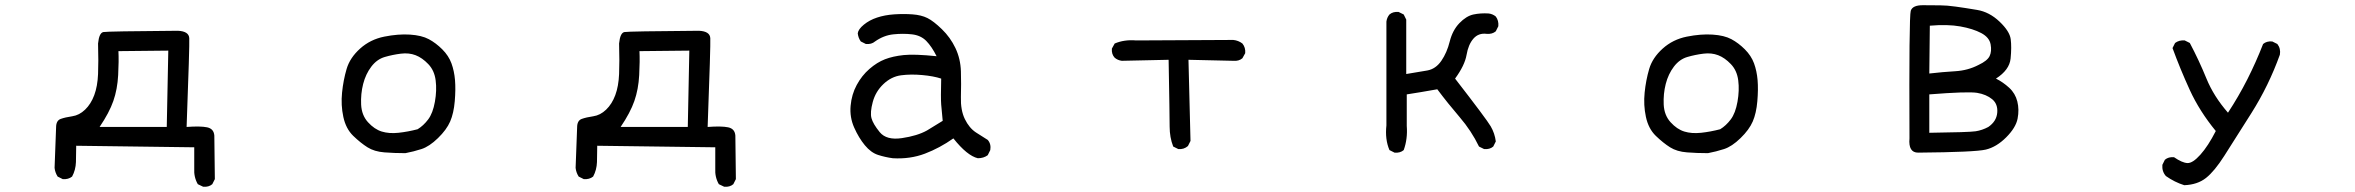

<svg xmlns="http://www.w3.org/2000/svg" viewBox="-20 -582 9040 737"><path d="M759.8 134.8 739.3 125Q723.6 97.7 725.6 64.5V-16.6L272.5 -22.5Q272.5 9.8 271.5 40Q270.5 70.3 256.8 95.7Q242.2 107.4 220.7 105.5L201.2 95.7Q191.4 80.1 189.5 62.5L195.3 -92.8Q195.3 -119.1 212.9 -125.5Q230.5 -131.8 257.3 -135.7Q284.2 -139.6 306.6 -161.1Q329.1 -182.6 341.8 -216.8Q354.5 -251 356.4 -297.9Q358.4 -344.7 356.4 -415Q360.4 -456.1 377 -459Q393.6 -461.9 663.1 -463.9Q705.1 -461.9 706.5 -435.5Q708 -409.2 696.3 -94.7Q749 -98.6 774.9 -93.3Q800.8 -87.9 802.7 -61.5L804.7 105.5L794.9 125Q781.2 136.7 759.8 134.8ZM620.1 -94.7 626 -387.7 434.6 -385.7Q436.5 -348.6 433.6 -293.9Q430.7 -239.3 415 -194.3Q399.4 -149.4 362.3 -94.7Z M1536.1 5.9Q1494.1 5.9 1455.6 2.9Q1417 0 1390.6 -16.6Q1364.3 -33.2 1335.9 -60.5Q1307.6 -87.9 1297.9 -133.3Q1288.1 -178.7 1293 -226.6Q1297.9 -274.4 1310.5 -317.4Q1323.2 -360.4 1362.3 -395.5Q1401.4 -430.7 1455.1 -441.4Q1508.8 -452.1 1553.7 -449.2Q1598.6 -446.3 1626 -431.6Q1653.3 -417 1677.7 -392.6Q1702.1 -368.2 1712.9 -338.9Q1723.6 -309.6 1726.6 -274.4Q1729.5 -239.3 1725.6 -193.4Q1721.7 -147.5 1708 -115.7Q1694.3 -84 1661.1 -51.8Q1627.9 -19.5 1597.7 -9.8Q1567.4 0 1536.1 5.9ZM1583 -85.9Q1605.5 -99.6 1623.5 -123.5Q1641.6 -147.5 1649.4 -191.4Q1657.2 -235.4 1652.3 -273.4Q1647.5 -311.5 1624 -335.9Q1600.6 -360.4 1575.2 -370.1Q1549.8 -379.9 1518.6 -376Q1487.3 -372.1 1457 -363.3Q1426.8 -354.5 1405.3 -326.2Q1383.8 -297.9 1374 -259.8Q1364.3 -221.7 1366.2 -180.7Q1368.2 -139.6 1392.6 -112.8Q1417 -85.9 1445.3 -77.1Q1473.6 -68.4 1509.8 -72.3Q1545.9 -76.2 1583 -85.9Z M2759.8 134.8 2739.3 125Q2723.6 97.7 2725.6 64.5V-16.6L2272.5 -22.5Q2272.5 9.8 2271.5 40Q2270.5 70.3 2256.8 95.7Q2242.2 107.4 2220.7 105.5L2201.2 95.7Q2191.4 80.1 2189.5 62.5L2195.3 -92.8Q2195.3 -119.1 2212.9 -125.5Q2230.5 -131.8 2257.3 -135.7Q2284.2 -139.6 2306.6 -161.1Q2329.1 -182.6 2341.8 -216.8Q2354.5 -251 2356.4 -297.9Q2358.4 -344.7 2356.4 -415Q2360.4 -456.1 2377 -459Q2393.6 -461.9 2663.1 -463.9Q2705.1 -461.9 2706.5 -435.5Q2708 -409.2 2696.3 -94.7Q2749 -98.6 2774.9 -93.3Q2800.8 -87.9 2802.7 -61.5L2804.7 105.5L2794.9 125Q2781.2 136.7 2759.8 134.8ZM2620.1 -94.7 2626 -387.7 2434.6 -385.7Q2436.5 -348.6 2433.6 -293.9Q2430.7 -239.3 2415 -194.3Q2399.4 -149.4 2362.3 -94.7Z M3407.2 25.4Q3377.9 21.5 3350.6 12.7Q3323.2 3.9 3299.8 -24.4Q3276.4 -52.7 3258.8 -92.3Q3241.2 -131.8 3245.1 -175.8Q3249 -219.7 3268.6 -255.9Q3288.1 -292 3317.4 -317.4Q3346.7 -342.8 3377 -354.5Q3407.2 -366.2 3448.7 -370.6Q3490.2 -375 3575.2 -366.2Q3556.6 -403.3 3535.6 -424.8Q3514.6 -446.3 3480.5 -450.2Q3446.3 -454.1 3409.2 -450.2Q3372.1 -446.3 3338.9 -422.9Q3325.2 -411.1 3303.7 -413.1L3284.2 -422.9Q3274.4 -436.5 3272.5 -454.1Q3274.4 -469.7 3295.9 -487.3Q3317.4 -504.9 3346.7 -514.6Q3376 -524.4 3412.1 -526.9Q3448.2 -529.3 3482.4 -526.9Q3516.6 -524.4 3540 -512.7Q3563.5 -501 3595.7 -469.7Q3627.9 -438.5 3647.5 -397.5Q3667 -356.4 3668.5 -308.1Q3669.9 -259.8 3668.5 -209.5Q3667 -159.2 3683.6 -125Q3700.2 -90.8 3726.1 -73.7Q3752 -56.6 3771.5 -44.9Q3785.2 -29.3 3781.2 -5.9L3771.5 13.7Q3755.9 25.4 3733.4 25.4Q3692.4 15.6 3639.6 -50.8Q3586.9 -13.7 3530.3 7.8Q3473.6 29.3 3407.2 25.4ZM3538.1 -81.1 3598.6 -118.2Q3594.7 -155.3 3592.8 -180.7Q3590.8 -206.1 3592.8 -280.3Q3563.5 -290 3520 -293.9Q3476.6 -297.9 3439 -293Q3401.4 -288.1 3371.1 -259.3Q3340.8 -230.5 3330.1 -190.4Q3319.3 -150.4 3325.2 -128.4Q3331.1 -106.4 3356.9 -74.7Q3382.8 -43 3441.9 -51.8Q3501 -60.5 3538.1 -81.1Z M4502.9 -9.8 4483.4 -19.5Q4469.7 -54.7 4469.7 -96.2Q4469.7 -137.7 4465.8 -352.5L4286.1 -348.6Q4270.5 -350.6 4258.8 -360.4Q4246.1 -374 4248 -395.5L4258.8 -415Q4295.9 -430.7 4340.8 -426.8L4713.9 -428.7Q4733.4 -426.8 4749 -415Q4761.7 -399.4 4759.8 -377.9L4749 -358.4Q4735.4 -346.7 4713.9 -348.6L4542 -352.5L4549.8 -41L4540 -21.5Q4524.4 -7.8 4502.9 -9.8Z M5333 3.9 5313.5 -5.9Q5295.9 -46.9 5301.8 -100.6V-499Q5303.7 -514.6 5313.5 -526.4Q5327.1 -538.1 5348.6 -536.1L5368.2 -526.4L5377.9 -506.8V-297.9Q5426.8 -305.7 5459 -311.5Q5491.2 -317.4 5512.7 -348.6Q5534.2 -379.9 5544.9 -422.9Q5555.7 -465.8 5582 -493.2Q5608.4 -520.5 5635.7 -526.4Q5663.1 -532.2 5694.3 -530.3Q5710 -528.3 5721.7 -518.6Q5733.4 -502.9 5731.4 -481.4L5721.7 -461.9Q5708 -450.2 5686.5 -452.1Q5655.3 -456.1 5635.7 -433.6Q5616.2 -411.1 5609.4 -371.1Q5602.5 -331.1 5565.4 -280.3Q5686.5 -124 5702.1 -97.2Q5717.8 -70.3 5721.7 -39.1L5711.9 -19.5Q5698.2 -7.8 5676.8 -9.8L5657.2 -19.5Q5627.9 -80.1 5583 -132.3Q5538.1 -184.6 5497.1 -239.3Q5461.9 -233.4 5434.6 -228.5Q5407.2 -223.6 5379.9 -219.7V-98.6Q5383.8 -48.8 5368.2 -5.9Q5354.5 5.9 5333 3.9Z M6536.1 5.9Q6494.1 5.9 6455.6 2.9Q6417 0 6390.6 -16.6Q6364.3 -33.2 6335.9 -60.5Q6307.6 -87.9 6297.9 -133.3Q6288.1 -178.7 6293 -226.6Q6297.9 -274.4 6310.5 -317.4Q6323.2 -360.4 6362.3 -395.5Q6401.4 -430.7 6455.1 -441.4Q6508.8 -452.1 6553.7 -449.2Q6598.6 -446.3 6626 -431.6Q6653.3 -417 6677.7 -392.6Q6702.1 -368.2 6712.9 -338.9Q6723.6 -309.6 6726.6 -274.4Q6729.5 -239.3 6725.6 -193.4Q6721.7 -147.5 6708 -115.7Q6694.3 -84 6661.1 -51.8Q6627.9 -19.5 6597.7 -9.8Q6567.4 0 6536.1 5.9ZM6583 -85.9Q6605.5 -99.6 6623.5 -123.5Q6641.6 -147.5 6649.4 -191.4Q6657.2 -235.4 6652.3 -273.4Q6647.5 -311.5 6624 -335.9Q6600.6 -360.4 6575.2 -370.1Q6549.8 -379.9 6518.6 -376Q6487.3 -372.1 6457 -363.3Q6426.8 -354.5 6405.3 -326.2Q6383.8 -297.9 6374 -259.8Q6364.3 -221.7 6366.2 -180.7Q6368.2 -139.6 6392.6 -112.8Q6417 -85.9 6445.3 -77.1Q6473.6 -68.4 6509.8 -72.3Q6545.9 -76.2 6583 -85.9Z M7342.8 3.9Q7304.7 3.9 7309.6 -50.8Q7307.6 -518.6 7314.5 -540.5Q7321.3 -562.5 7362.3 -562Q7403.3 -561.5 7427.7 -561.5Q7452.1 -561.5 7487.3 -556.6Q7522.5 -551.8 7569.3 -543.9Q7616.2 -536.1 7655.3 -499Q7694.3 -461.9 7698.2 -431.6Q7702.1 -401.4 7697.8 -357.4Q7693.4 -313.5 7641.6 -280.3Q7668.9 -266.6 7692.4 -245.1Q7715.8 -223.6 7723.6 -192.4Q7731.4 -161.1 7724.6 -126.5Q7717.8 -91.8 7680.7 -54.7Q7643.6 -17.6 7602.5 -7.8Q7561.5 2 7342.8 3.9ZM7612.3 -94.7Q7643.6 -116.2 7646.5 -149.4Q7649.4 -182.6 7627 -201.2Q7604.5 -219.7 7569.3 -225.6Q7534.2 -231.4 7385.7 -219.7V-72.3Q7538.1 -74.2 7563.5 -78.1Q7588.9 -82 7612.3 -94.7ZM7575.2 -333Q7608.4 -348.6 7617.2 -366.7Q7626 -384.8 7621.1 -411.6Q7616.2 -438.5 7585 -455.1Q7553.7 -471.7 7504.9 -480.5Q7456.1 -489.3 7387.7 -483.4L7385.7 -299.8Q7436.5 -305.7 7485.4 -308.6Q7534.2 -311.5 7575.2 -333Z M8364.3 128.9Q8327.1 117.2 8293.9 93.8Q8278.3 76.2 8280.3 50.8L8290 31.2Q8303.7 19.5 8325.2 21.5Q8356.4 43 8376.5 43.9Q8396.5 44.9 8426.3 11.7Q8456.1 -21.5 8485.4 -79.1Q8422.9 -155.3 8385.7 -236.3Q8348.6 -317.4 8319.3 -397.5L8329.1 -417Q8344.7 -428.7 8366.2 -426.8L8385.7 -417Q8420.9 -350.6 8449.2 -281.2Q8477.5 -211.9 8532.2 -149.4Q8573.2 -211.9 8606.4 -277.3Q8639.6 -342.8 8667 -413.1Q8680.7 -424.8 8702.1 -422.9L8721.7 -413.1Q8735.4 -395.5 8731.4 -372.1Q8688.5 -252.9 8622.1 -147.9Q8555.7 -43 8518.1 16.1Q8480.5 75.2 8447.8 101.1Q8415 127 8364.3 128.9Z"/></svg>

Font: NaikaiFont
Style: Regular
Weight: 400
Version: Version 1.67